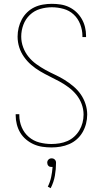

<svg xmlns="http://www.w3.org/2000/svg" viewBox="-20 -763 540 1004"><path d="M249 8Q225 8 201.5 4.5Q178 1 156.5 -8.5Q135 -18 116.5 -33.5Q98 -49 86 -69Q74 -89 68 -112.5Q62 -136 62 -159Q62 -161 62 -162.5Q62 -164 62 -166H81Q81 -165 81 -163.5Q81 -162 81 -160Q81 -128 93.5 -98Q106 -68 130.5 -47Q155 -26 186 -18Q217 -10 249 -10Q270 -10 291.5 -13.5Q313 -17 332.5 -25.5Q352 -34 368 -48.5Q384 -63 395 -81.5Q406 -100 411.5 -121Q417 -142 417 -164Q417 -192 407 -219Q397 -246 379 -268Q361 -290 338 -307Q315 -324 290 -337.5Q265 -351 239.5 -363.5Q214 -376 189.5 -390.5Q165 -405 143.5 -423.5Q122 -442 105.5 -465.5Q89 -489 80.5 -516Q72 -543 72 -572Q72 -595 77.5 -618Q83 -641 94 -661.5Q105 -682 122 -698.5Q139 -715 160 -725Q181 -735 204.5 -739Q228 -743 251 -743Q274 -743 297 -739.5Q320 -736 341 -726Q362 -716 379 -700Q396 -684 407.5 -664Q419 -644 424.5 -621.5Q430 -599 430 -576Q430 -574 430 -572.5Q430 -571 430 -569H411Q411 -571 411 -572.5Q411 -574 411 -575Q411 -606 399.5 -636Q388 -666 365.5 -687Q343 -708 312.5 -716.5Q282 -725 251 -725Q220 -725 189.5 -716Q159 -707 136 -685Q113 -663 102 -633Q91 -603 91 -572Q91 -543 101 -516Q111 -489 128.5 -467Q146 -445 169.5 -428Q193 -411 217.5 -397.5Q242 -384 268 -372Q294 -360 318 -345Q342 -330 364 -311.5Q386 -293 402 -270Q418 -247 427 -219.5Q436 -192 436 -164Q436 -140 430 -116.5Q424 -93 412 -72Q400 -51 382 -35Q364 -19 342 -9.5Q320 0 296.5 4Q273 8 249 8ZM245 221 230 213Q242 189 247.5 163Q253 137 255 110Q253 110 252 110Q251 110 250 110Q245 110 241 109Q237 108 233.5 104.5Q230 101 228.5 96.5Q227 92 227 88Q227 83 228.5 79Q230 75 233.5 71.5Q237 68 241 66.5Q245 65 250 65Q255 65 259 66.5Q263 68 266.5 71.5Q270 75 271.5 79Q273 83 273 88Q273 122 267 156Q261 190 245 221Z"/></svg>

Font: Zed Mono Thin
Style: Regular
Weight: 100
Monospace: yes
Designer: Belleve Invis
Foundry: Belleve Invis
Version: Version 1.0.0; ttfautohint (v1.8.4)